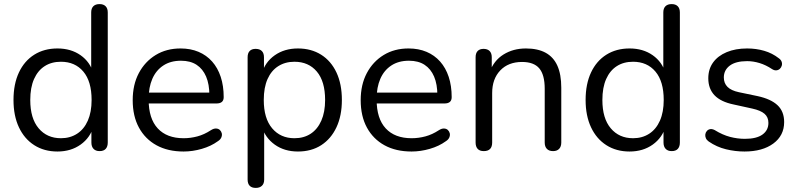

<svg xmlns="http://www.w3.org/2000/svg" viewBox="-20 -732 3902 939"><path d="M261 9Q196 9 147.5 -22Q99 -53 72.5 -109.5Q46 -166 46 -243Q46 -321 72.5 -377.5Q99 -434 147.5 -464.5Q196 -495 261 -495Q327 -495 374 -462Q421 -429 437 -373H426V-671Q426 -691 436.5 -701.5Q447 -712 467 -712Q486 -712 496.5 -701.5Q507 -691 507 -671V-35Q507 -15 497 -4Q487 7 467 7Q448 7 437.5 -4Q427 -15 427 -35V-130L438 -116Q422 -59 374.5 -25Q327 9 261 9ZM278 -56Q323 -56 357 -78Q391 -100 409.5 -142Q428 -184 428 -243Q428 -334 387.5 -382Q347 -430 278 -430Q232 -430 198.5 -408.5Q165 -387 146.5 -345.5Q128 -304 128 -243Q128 -153 169 -104.5Q210 -56 278 -56Z M878 9Q801 9 745.5 -21.5Q690 -52 659.5 -108Q629 -164 629 -242Q629 -318 659 -374.5Q689 -431 741.5 -463Q794 -495 863 -495Q912 -495 951 -478.5Q990 -462 1017.5 -431Q1045 -400 1059.5 -356Q1074 -312 1074 -257Q1074 -241 1065 -233.5Q1056 -226 1039 -226H691V-279H1020L1004 -266Q1004 -320 988 -357.5Q972 -395 941.5 -415Q911 -435 865 -435Q814 -435 778.5 -411.5Q743 -388 725 -346.5Q707 -305 707 -250V-244Q707 -152 751.5 -104Q796 -56 878 -56Q912 -56 945.5 -65Q979 -74 1011 -95Q1025 -104 1036.5 -103.5Q1048 -103 1055 -96.5Q1062 -90 1064.5 -80.5Q1067 -71 1062.5 -60Q1058 -49 1045 -41Q1012 -17 967 -4Q922 9 878 9Z M1231 187Q1211 187 1201 176.5Q1191 166 1191 146V-452Q1191 -472 1201 -482.5Q1211 -493 1230 -493Q1250 -493 1260.5 -482.5Q1271 -472 1271 -452V-357L1260 -371Q1276 -428 1323.5 -461.5Q1371 -495 1437 -495Q1502 -495 1550.5 -464.5Q1599 -434 1625.5 -377.5Q1652 -321 1652 -243Q1652 -166 1625.5 -109.5Q1599 -53 1551 -22Q1503 9 1437 9Q1371 9 1324 -24.5Q1277 -58 1260 -114H1272V146Q1272 166 1261 176.5Q1250 187 1231 187ZM1420 -56Q1466 -56 1499.5 -78Q1533 -100 1551.5 -142Q1570 -184 1570 -243Q1570 -334 1529.5 -382Q1489 -430 1420 -430Q1375 -430 1341 -408.5Q1307 -387 1288.5 -345.5Q1270 -304 1270 -243Q1270 -153 1311 -104.5Q1352 -56 1420 -56Z M1993 9Q1916 9 1860.5 -21.5Q1805 -52 1774.5 -108Q1744 -164 1744 -242Q1744 -318 1774 -374.5Q1804 -431 1856.5 -463Q1909 -495 1978 -495Q2027 -495 2066 -478.5Q2105 -462 2132.5 -431Q2160 -400 2174.5 -356Q2189 -312 2189 -257Q2189 -241 2180 -233.5Q2171 -226 2154 -226H1806V-279H2135L2119 -266Q2119 -320 2103 -357.5Q2087 -395 2056.5 -415Q2026 -435 1980 -435Q1929 -435 1893.5 -411.5Q1858 -388 1840 -346.5Q1822 -305 1822 -250V-244Q1822 -152 1866.5 -104Q1911 -56 1993 -56Q2027 -56 2060.5 -65Q2094 -74 2126 -95Q2140 -104 2151.5 -103.5Q2163 -103 2170 -96.5Q2177 -90 2179.5 -80.5Q2182 -71 2177.5 -60Q2173 -49 2160 -41Q2127 -17 2082 -4Q2037 9 1993 9Z M2346 7Q2326 7 2316 -4Q2306 -15 2306 -35V-452Q2306 -472 2316 -482.5Q2326 -493 2345 -493Q2364 -493 2374.5 -482.5Q2385 -472 2385 -452V-366L2374 -378Q2395 -436 2442.5 -465.5Q2490 -495 2552 -495Q2610 -495 2648.5 -474Q2687 -453 2706 -410.5Q2725 -368 2725 -303V-35Q2725 -15 2714.5 -4Q2704 7 2685 7Q2665 7 2654.5 -4Q2644 -15 2644 -35V-298Q2644 -366 2617.5 -397.5Q2591 -429 2533 -429Q2466 -429 2426.5 -387.5Q2387 -346 2387 -277V-35Q2387 7 2346 7Z M3059 9Q2994 9 2945.5 -22Q2897 -53 2870.5 -109.5Q2844 -166 2844 -243Q2844 -321 2870.5 -377.5Q2897 -434 2945.5 -464.5Q2994 -495 3059 -495Q3125 -495 3172 -462Q3219 -429 3235 -373H3224V-671Q3224 -691 3234.5 -701.5Q3245 -712 3265 -712Q3284 -712 3294.5 -701.5Q3305 -691 3305 -671V-35Q3305 -15 3295 -4Q3285 7 3265 7Q3246 7 3235.5 -4Q3225 -15 3225 -35V-130L3236 -116Q3220 -59 3172.5 -25Q3125 9 3059 9ZM3076 -56Q3121 -56 3155 -78Q3189 -100 3207.5 -142Q3226 -184 3226 -243Q3226 -334 3185.5 -382Q3145 -430 3076 -430Q3030 -430 2996.5 -408.5Q2963 -387 2944.5 -345.5Q2926 -304 2926 -243Q2926 -153 2967 -104.5Q3008 -56 3076 -56Z M3621 9Q3576 9 3530.5 -2Q3485 -13 3446 -40Q3436 -47 3432 -56.5Q3428 -66 3429.5 -75.5Q3431 -85 3437.5 -92Q3444 -99 3453.5 -100.5Q3463 -102 3475 -96Q3514 -72 3550.5 -62.5Q3587 -53 3623 -53Q3680 -53 3709 -74Q3738 -95 3738 -131Q3738 -159 3719 -175.5Q3700 -192 3659 -201L3568 -221Q3505 -234 3474.5 -266Q3444 -298 3444 -349Q3444 -394 3467.5 -426.5Q3491 -459 3534 -477Q3577 -495 3634 -495Q3678 -495 3717.5 -483.5Q3757 -472 3789 -447Q3799 -440 3802.5 -430.5Q3806 -421 3803.5 -411.5Q3801 -402 3794 -395.5Q3787 -389 3777 -388Q3767 -387 3756 -394Q3726 -414 3695 -423.5Q3664 -433 3634 -433Q3578 -433 3549 -411Q3520 -389 3520 -353Q3520 -325 3538 -307Q3556 -289 3594 -281L3685 -262Q3750 -248 3782.5 -217.5Q3815 -187 3815 -135Q3815 -69 3762 -30Q3709 9 3621 9Z"/></svg>

Font: Nunito ExtraLight
Style: Regular
Weight: 400
Version: Version 3.602